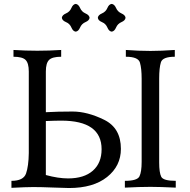

<svg xmlns="http://www.w3.org/2000/svg" viewBox="-20 -945 956 967"><path d="M322.8 -46.4Q403.3 -46.4 447.5 -85.2Q491.7 -124 491.7 -193.4Q491.7 -337.4 288.6 -337.4Q258.3 -337.4 210.9 -335.4V-63.5Q273.4 -46.4 322.8 -46.4ZM327.6 2Q305.7 2 246.6 -0.5Q187.5 -2.9 147.5 -2.9Q112.3 -2.9 37.6 1V-34.2Q98.1 -34.2 111.1 -71Q124 -107.9 125 -173.8V-585Q125 -627 108.9 -643.1Q92.8 -659.2 47.9 -659.2V-693.4Q108.4 -689.5 168 -689.5Q227.5 -689.5 288.1 -693.4V-659.2Q243.2 -659.2 227.1 -643.1Q210.9 -627 210.9 -585V-379.9Q270 -383.3 345.2 -383.3Q419.9 -383.3 504.4 -341.8Q588.9 -300.3 588.9 -195.3Q588.9 -108.9 519.3 -53.5Q449.7 2 327.6 2ZM865.2 0Q784.7 -3.9 737.8 -3.9Q683.1 -3.9 608.9 0V-34.2Q671.4 -34.2 682.4 -56.9Q693.4 -79.6 693.4 -129.9V-548.3Q693.4 -600.1 684.8 -629.6Q676.3 -659.2 613.8 -659.2V-693.4Q678.2 -688.5 737.8 -688.5Q790 -688.5 860.4 -693.4V-659.2Q798.8 -659.2 790.3 -631.1Q781.7 -603 781.7 -549.3V-127Q781.7 -75.7 792 -54.9Q802.2 -34.2 865.2 -34.2ZM542.5 -785.6Q528.8 -787.1 520.8 -806.4Q512.7 -825.7 493.4 -833.7Q474.1 -841.8 472.7 -855.5Q474.1 -869.1 493.4 -877.4Q512.7 -885.7 520.8 -904.8Q528.8 -923.8 542.5 -925.3Q556.2 -923.8 564.5 -904.8Q572.8 -885.7 591.8 -877.4Q610.8 -869.1 612.3 -855.5Q610.8 -841.8 591.8 -833.7Q572.8 -825.7 564.5 -806.4Q556.2 -787.1 542.5 -785.6ZM361.3 -785.6Q347.7 -787.1 339.6 -806.4Q331.5 -825.7 312.3 -833.7Q293 -841.8 291.5 -855.5Q293 -869.1 312.3 -877.4Q331.5 -885.7 339.6 -904.8Q347.7 -923.8 361.3 -925.3Q375 -923.8 383.3 -904.8Q391.6 -885.7 410.6 -877.4Q429.7 -869.1 431.2 -855.5Q429.7 -841.8 410.6 -833.7Q391.6 -825.7 383.3 -806.4Q375 -787.1 361.3 -785.6Z"/></svg>

Font: Kelvinch
Style: Regular
Weight: 400
Designer: Paul James MIller
Foundry: High-Logic / Made with FontCreator
Version: Version 3.30 September 23, 2016